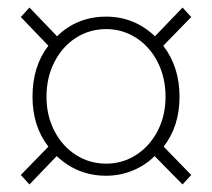

<svg xmlns="http://www.w3.org/2000/svg" viewBox="-20 -617 561 508"><path d="M35 -154 108 -229Q66 -283 66 -361Q66 -442 108 -496L35 -572L58 -597L131 -521Q184 -573 261 -573Q335 -573 390 -521L463 -597L486 -572L412 -496Q455 -440 455 -361Q455 -283 413 -229L486 -154L463 -129L389 -204Q364 -179 330.5 -165.5Q297 -152 261 -152Q185 -152 130 -204L58 -129ZM418 -361Q418 -412 397 -453Q376 -494 340 -517Q304 -540 261 -540Q217 -540 181 -517Q145 -494 124 -453Q103 -412 103 -361Q103 -311 124 -270.5Q145 -230 181 -207Q217 -184 261 -184Q304 -184 340 -207Q376 -230 397 -270.5Q418 -311 418 -361Z"/></svg>

Font: Merged Yaku Han JP Thin
Style: Regular
Weight: 250
Designer: Ryoko NISHIZUKA 西塚涼子 (kana, bopomofo & ideographs); Paul D. Hunt (Latin, Greek & Cyrillic); Sandoll Communications 산돌커뮤니
Foundry: Adobe
Version: Version 2.004